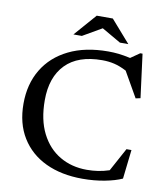

<svg xmlns="http://www.w3.org/2000/svg" viewBox="-93 -935 882 1023"><g transform="rotate(10 347.5 -423.5)"><path d="M436.5 -40Q468.5 -40 498 -44.5Q527.5 -49 558 -59L626.5 -185H653.5L635.5 -27.5Q598.5 -10.5 542.2 0.2Q486 11 422.5 11Q308 11 223 -29.2Q138 -69.5 91 -145.8Q44 -222 44 -329Q44 -435 91.5 -514.2Q139 -593.5 228 -637.2Q317 -681 441 -681Q469.5 -681 497 -678Q524.5 -675 561 -667L610 -701H622.5L653 -465.5L627.5 -460L549.5 -596.5Q514 -615 483.2 -622.2Q452.5 -629.5 417.5 -629.5Q287 -629.5 219.8 -560.5Q152.5 -491.5 152.5 -367Q152.5 -261 189.5 -188Q226.5 -115 290.8 -77.5Q355 -40 436.5 -40ZM493.5 -738 390.5 -797.5 287.5 -738H242L347 -858H434L539 -738Z"/></g></svg>

Font: Newsreader Text Medium
Style: Regular
Weight: 500
Designer: Hugues Gentile
Foundry: Production Type
Version: Version 1.002